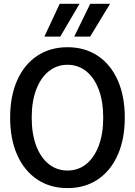

<svg xmlns="http://www.w3.org/2000/svg" viewBox="-20 -952 690 984"><path d="M326 12Q237 12 170.8 -32.2Q104.5 -76.5 68.2 -157.8Q32 -239 32 -349Q32 -459.5 68.2 -540.8Q104.5 -622 170.8 -666Q237 -710 326 -710Q415 -710 481 -666Q547 -622 583.2 -541Q619.5 -460 619.5 -349Q619.5 -239 583.2 -157.8Q547 -76.5 481 -32.2Q415 12 326 12ZM326 -78Q380.5 -78 421.8 -111Q463 -144 486 -205Q509 -266 509 -349Q509 -432.5 486 -493.2Q463 -554 421.8 -587Q380.5 -620 326 -620Q271.5 -620 230 -586.8Q188.5 -553.5 165.5 -492.8Q142.5 -432 142.5 -349Q142.5 -266 165.5 -205Q188.5 -144 230 -111Q271.5 -78 326 -78ZM207.5 -764.5 286 -932.5H387.5L289 -764.5ZM360.5 -764.5 442.5 -932.5H544L442 -764.5Z"/></svg>

Font: Azeret Mono Thin
Style: Regular
Weight: 100
Designer: Martin Vácha
Foundry: Displaay
Version: Version 1.002